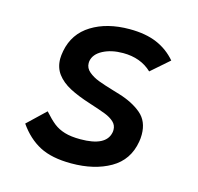

<svg xmlns="http://www.w3.org/2000/svg" viewBox="-88 -651 775 751"><g transform="rotate(15 300.0 -276.0)"><path d="M48.5 -96.5 121 -165.5Q145.5 -138 164.2 -123.2Q183 -108.5 208.5 -100.8Q234 -93 272.5 -93Q376 -93 387.5 -151Q388.5 -155 388.5 -162Q388.5 -181 374.5 -193.8Q360.5 -206.5 338.8 -215Q317 -223.5 273.5 -237.5Q221.5 -254 187.5 -272Q153.5 -290 134.2 -315.8Q115 -341.5 115 -377.5Q115 -390 118.5 -409Q132.5 -482 194.8 -520.5Q257 -559 348 -559Q413.5 -559 459 -539.5Q504.5 -520 536.5 -482.5L464 -419Q419 -462 347.5 -462Q300 -462 266.2 -444.2Q232.5 -426.5 227.5 -397Q227 -394.5 227 -389.5Q227 -369 244 -354.8Q261 -340.5 284.5 -331.5Q308 -322.5 347 -311Q352.5 -309.5 373.5 -303Q429.5 -286 464.8 -256.2Q500 -226.5 500 -172.5Q500 -156.5 497.5 -143.5Q484.5 -66.5 420 -29.5Q355.5 7.5 262 7.5Q183.5 7.5 134.2 -18.2Q85 -44 48.5 -96.5Z"/></g></svg>

Font: JuliaMono SemiBoldItalic
Style: Regular
Weight: 600
Italic angle: -9°
Monospace: yes
Designer: cormullion
Foundry: corm
Version: Version 0.049; ttfautohint (v1.8.4)